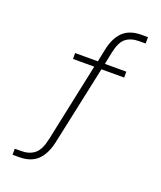

<svg xmlns="http://www.w3.org/2000/svg" viewBox="-162 -814 923 1103"><g transform="rotate(20 300.0 -262.5)"><path d="M49 188V151H88Q138 151 169.5 125.5Q201 100 215 34L317 -448H187V-484H326L342 -562Q357 -635 397 -674Q437 -713 511 -713H549V-674H511Q460 -674 429 -650Q398 -626 384 -558L369 -484H500V-448H361L257 38Q241 110 201.5 149Q162 188 88 188Z"/></g></svg>

Font: Nunito Sans ExtraLight
Style: Regular
Weight: 200
Designer: Vernon Adams
Foundry: Vernon Adams
Version: Version 3.006; ttfautohint (v1.8.3)